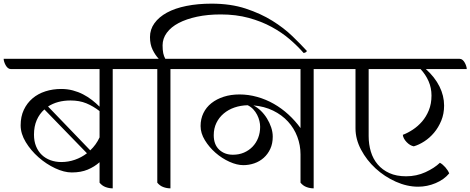

<svg xmlns="http://www.w3.org/2000/svg" viewBox="-59 -1024 2575 1051"><path d="M558 -646V7Q538 7 519 0Q500 -7 486 -24V-136Q458 -111 421 -95.5Q384 -80 334 -80Q292 -80 243 -103Q194 -126 152 -163Q110 -200 82 -246Q54 -292 54 -338Q54 -386 71.5 -423Q89 -460 119 -485.5Q149 -511 189.5 -524Q230 -537 276 -537Q310 -537 340 -529Q370 -521 396 -507.5Q422 -494 444.5 -476.5Q467 -459 486 -440V-646H0Q-9 -646 -16 -652Q-23 -658 -28 -667Q-33 -676 -36 -685.5Q-39 -695 -39 -702H670Q679 -702 686 -696Q693 -690 698 -681Q703 -672 706 -662.5Q709 -653 709 -646ZM277 -137Q315 -137 351 -149.5Q387 -162 417 -185L184 -425Q157 -401 142 -366.5Q127 -332 127 -287Q127 -251 138.5 -223Q150 -195 170 -176Q190 -157 217.5 -147Q245 -137 277 -137ZM486 -416Q451 -443 413.5 -458.5Q376 -474 327 -474Q255 -474 204 -441L435 -201Q451 -216 464 -234Q477 -252 486 -272Z M874 -646V7Q854 7 835 0Q816 -7 802 -24V-646H680Q671 -646 664 -652Q657 -658 652 -667Q647 -676 644 -685.5Q641 -695 641 -702H810Q791 -722 776.5 -751.5Q762 -781 762 -821Q762 -863 786.5 -897Q811 -931 855 -955Q899 -979 961.5 -991.5Q1024 -1004 1099 -1004Q1204 -1004 1286 -977Q1368 -950 1431.5 -910.5Q1495 -871 1541.5 -826Q1588 -781 1621 -745Q1617 -736 1603 -734Q1571 -771 1527.5 -808.5Q1484 -846 1428 -876.5Q1372 -907 1302.5 -926Q1233 -945 1149 -945Q1078 -945 1019.5 -932.5Q961 -920 919 -898Q877 -876 854 -844.5Q831 -813 831 -776Q831 -750 834.5 -733Q838 -716 846 -702H986Q995 -702 1002 -696Q1009 -690 1014 -681Q1019 -672 1022 -662.5Q1025 -653 1025 -646Z M1586 -179Q1586 -229 1568.5 -275.5Q1551 -322 1517.5 -358.5Q1484 -395 1436 -418.5Q1388 -442 1328 -447Q1350 -436 1369 -417.5Q1388 -399 1402.5 -375.5Q1417 -352 1425.5 -326.5Q1434 -301 1434 -276Q1434 -238 1420.5 -209Q1407 -180 1384.5 -160Q1362 -140 1333 -130Q1304 -120 1273 -120Q1238 -120 1197 -138.5Q1156 -157 1121 -187.5Q1086 -218 1062.5 -256.5Q1039 -295 1039 -334Q1039 -373 1054.5 -405Q1070 -437 1098.5 -459.5Q1127 -482 1166 -494.5Q1205 -507 1252 -507Q1301 -507 1349 -493.5Q1397 -480 1440 -455.5Q1483 -431 1520 -397Q1557 -363 1586 -323V-646H995Q986 -646 979 -652Q972 -658 967 -667Q962 -676 959.5 -685.5Q957 -695 957 -702H1770Q1778 -702 1785 -696Q1792 -690 1797.5 -681Q1803 -672 1806 -662.5Q1809 -653 1809 -646H1658V7Q1638 7 1619 0Q1600 -7 1586 -24ZM1365 -330Q1365 -345 1361 -362Q1357 -379 1348.5 -395.5Q1340 -412 1327.5 -425.5Q1315 -439 1297 -448Q1258 -447 1224.5 -435.5Q1191 -424 1165.5 -402.5Q1140 -381 1125.5 -351Q1111 -321 1111 -284Q1111 -233 1140.5 -205Q1170 -177 1216 -177Q1249 -177 1276 -188.5Q1303 -200 1323 -220.5Q1343 -241 1354 -269Q1365 -297 1365 -330Z M2303 -501Q2303 -543 2287 -579.5Q2271 -616 2243 -646H1959V-279Q1959 -234 1971 -194Q1983 -154 2008.5 -124Q2034 -94 2072.5 -76.5Q2111 -59 2164 -59Q2221 -59 2270 -81.5Q2319 -104 2349 -133Q2364 -125 2378.5 -108.5Q2393 -92 2400 -75Q2372 -41 2325.5 -21.5Q2279 -2 2230 -2Q2169 -2 2107.5 -29.5Q2046 -57 1997 -102Q1948 -147 1917.5 -204.5Q1887 -262 1887 -321V-646H1780Q1771 -646 1764 -652Q1757 -658 1752 -667Q1747 -676 1744 -685.5Q1741 -695 1741 -702H2457Q2466 -702 2473 -696Q2480 -690 2485 -681Q2490 -672 2493 -662.5Q2496 -653 2496 -646H2272Q2321 -602 2346.5 -551Q2372 -500 2372 -446Q2372 -401 2356.5 -363.5Q2341 -326 2317 -297.5Q2293 -269 2263.5 -250Q2234 -231 2206 -223Q2185 -227 2166.5 -246.5Q2148 -266 2146 -286Q2173 -296 2201 -314.5Q2229 -333 2251.5 -359Q2274 -385 2288.5 -420.5Q2303 -456 2303 -501Z"/></svg>

Font: Gotu
Style: Regular
Weight: 400
Designer: Sarang Kulkarni & Kailash Malviya
Foundry: Ek Type
Version: Version 2.320;hotconv 1.0.109;makeotfexe 2.5.65596; ttfautoh